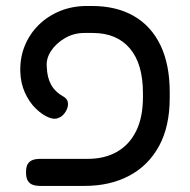

<svg xmlns="http://www.w3.org/2000/svg" viewBox="-20 -606 629 636"><path d="M111 9.8Q98.8 9.8 88.5 6.1Q78.2 2.5 72.2 -7.1Q66.2 -16.8 66.2 -35Q66.2 -54 72.2 -63.2Q78.2 -72.5 88.5 -76.1Q98.8 -79.8 112 -79.8H271Q326.2 -79.8 367.1 -102.9Q408 -126 430.8 -171.5Q453.5 -217 453.5 -284.8V-297.5Q453.5 -394.8 410 -445.8Q366.5 -496.8 287.2 -496.8H259.8Q224.2 -496.8 194.8 -479.5Q165.2 -462.2 148.6 -436.5Q132 -410.8 135 -383.5Q136.2 -348.8 149.5 -325Q162.8 -301.2 191.5 -285.2Q202.2 -278.8 204.5 -268.4Q206.8 -258 202.6 -246.9Q198.5 -235.8 190.5 -226.9Q182.5 -218 172.8 -215.2Q160.2 -209 139.8 -217.6Q119.2 -226.2 98.1 -246.9Q77 -267.5 62.6 -299Q48.2 -330.5 47.2 -370Q46.2 -416 62.4 -455.1Q78.5 -494.2 108.6 -523.8Q138.8 -553.2 179.5 -569.8Q220.2 -586.2 268.2 -586.2H284.2Q365.5 -586.2 423.1 -553.1Q480.8 -520 511.5 -456.2Q542.2 -392.5 542.2 -300.5V-281.8Q542.2 -187.2 506.8 -122.2Q471.2 -57.2 407.9 -23.8Q344.5 9.8 260.5 9.8Z"/></svg>

Font: Fredoka Light
Style: Regular
Weight: 300
Designer: Ben Nathan
Foundry: Milena B. Brandão, Ben Nathan
Version: Version 2.001